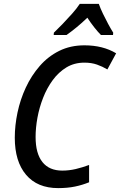

<svg xmlns="http://www.w3.org/2000/svg" viewBox="-20 -957 617 987"><path d="M279 10Q172 10 114 -58.5Q56 -127 56 -249Q56 -312 70 -378.5Q84 -445 112.5 -506.5Q141 -568 184 -617.5Q227 -667 284.5 -695.5Q342 -724 414 -724Q509 -724 577 -683L532 -600Q507 -615 478.5 -625Q450 -635 414 -635Q362 -635 321.5 -610.5Q281 -586 251 -545Q221 -504 201.5 -454Q182 -404 172.5 -352Q163 -300 163 -253Q163 -168 198 -124Q233 -80 300 -80Q335 -80 369 -88Q403 -96 438 -109V-20Q404 -6 365.5 2Q327 10 279 10ZM257 -789Q277 -808 302 -834Q327 -860 351 -887Q375 -914 390 -937H488Q496 -914 509 -887Q522 -860 536 -834Q550 -808 562 -789L561 -777H499Q483 -793 464.5 -816.5Q446 -840 429 -866Q401 -839 373.5 -816.5Q346 -794 322 -777H256Z"/></svg>

Font: Noto Sans SemiCondensed Medium
Style: Italic
Weight: 500
Width: 4
Italic angle: -12°
Designer: Monotype Design Team
Foundry: Monotype Imaging Inc.
Version: Version 2.013; ttfautohint (v1.8.4.7-5d5b)